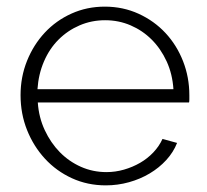

<svg xmlns="http://www.w3.org/2000/svg" viewBox="-20 -549 623 579"><path d="M299 10Q244 10 197 -11.5Q150 -33 115.5 -70.5Q81 -108 61.5 -157Q42 -206 42 -262Q42 -317 61.5 -365.5Q81 -414 115 -450.5Q149 -487 195.5 -508Q242 -529 296 -529Q351 -529 398 -507.5Q445 -486 479 -449.5Q513 -413 532 -364.5Q551 -316 551 -262Q551 -257 551 -249.5Q551 -242 550 -240H94Q97 -195 115 -156.5Q133 -118 160.5 -90Q188 -62 224 -46Q260 -30 301 -30Q328 -30 354 -37.5Q380 -45 402.5 -58Q425 -71 442.5 -89.5Q460 -108 470 -130L514 -118Q503 -90 481.5 -66.5Q460 -43 431.5 -26Q403 -9 369 0.5Q335 10 299 10ZM503 -280Q500 -326 482.5 -364Q465 -402 437.5 -429.5Q410 -457 374 -472.5Q338 -488 297 -488Q256 -488 220 -472.5Q184 -457 156.5 -429.5Q129 -402 112.5 -363.5Q96 -325 93 -280Z"/></svg>

Font: Oxford Sans
Style: Regular
Weight: 300
Designer: Matt McInerney, Pablo Impallari, Rodrigo Fuenzalida
Foundry: Matt McInerney, Pablo Impallari, Rodrigo Fuenzalida
Version: Version 3.000g; ttfautohint (v1.5) -l 8 -r 28 -G 28 -x 14 -D